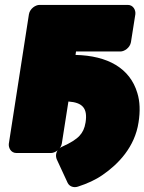

<svg xmlns="http://www.w3.org/2000/svg" viewBox="-20 -586 589 783"><path d="M329 -87C325 -62 317 -46 304 -32C290 -17 267 -3 236 11C204 25 206 52 212 65L256 160C263 174 280 181 298 175C335 163 369 148 399 127C463 83 530 13 545 -87C552 -131 551 -172 540 -207C510 -308 419 -359 288 -362L290 -376H471C487 -376 510 -391 514 -414L532 -528C534 -544 524 -566 501 -566H141C125 -566 102 -551 98 -528L16 0C14 16 24 38 47 38H188C204 38 228 23 232 0L259 -172C316 -168 338 -145 329 -87Z"/></svg>

Font: Asimov Print
Style: EIt
Weight: 500
Designer: Google
Version: Version 2.000980; 2014